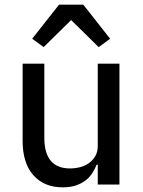

<svg xmlns="http://www.w3.org/2000/svg" viewBox="-20 -791 614 823"><path d="M399 -85H394Q387 -66 375.5 -48.5Q364 -31 346.5 -17.5Q329 -4 305 4Q281 12 249 12Q169 12 123 -40Q77 -92 77 -187V-518H170V-201Q170 -69 280 -69Q302 -69 323.5 -74.5Q345 -80 361.5 -92Q378 -104 388.5 -122Q399 -140 399 -164V-518H492V0H399ZM337 -771 452 -625 403 -589 285 -705 167 -589 118 -625 233 -771Z"/></svg>

Font: IBM Plex Sans Text
Style: Regular
Weight: 450
Designer: Mike Abbink, Paul van der Laan, Pieter van Rosmalen
Foundry: Bold Monday
Version: Version 3.005